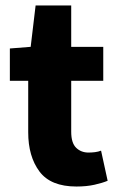

<svg xmlns="http://www.w3.org/2000/svg" viewBox="-20 -669 430 701"><path d="M259 12Q165 12 124 -43Q83 -98 83 -186V-374H16V-492L92 -498L110 -649H240V-498H357V-374H240V-188Q240 -147 258 -129.5Q276 -112 303 -112Q315 -112 327 -113.5Q339 -115 349 -119L373 -9Q354 -1 325 5.5Q296 12 259 12Z"/></svg>

Font: Mada ExtraBold
Style: Regular
Weight: 800
Designer: Khaled Hosny
Version: Version 1.5